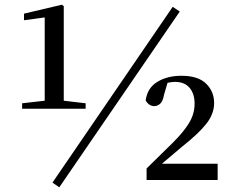

<svg xmlns="http://www.w3.org/2000/svg" viewBox="-20 -765 988 816"><path d="M603 0V-49L716 -160Q762 -206 784.5 -244Q807 -282 807 -324Q807 -367 785.5 -392Q764 -417 724 -417Q711 -417 697 -414Q694 -414 692 -413L677 -362Q672 -334 660.5 -324Q649 -314 636 -314Q613 -314 599 -338Q606 -391 648.5 -417Q691 -443 751 -443Q822 -443 856 -409.5Q890 -376 890 -327Q890 -281 857 -239Q824 -197 753 -141L668 -69H905V0ZM74 -303V-326L170 -337V-691L82 -679V-707L243 -745L251 -739V-337L344 -326V-303ZM232 31 203 11 714 -736 744 -716Z"/></svg>

Font: Early Summer Mincho SemiBold
Style: Regular
Weight: 600
Designer: GuiWonder
Version: Version 1.002